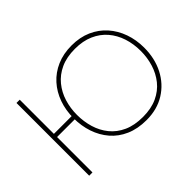

<svg xmlns="http://www.w3.org/2000/svg" viewBox="-131 -1023 1331 1331"><g transform="rotate(-45 534.0 -358.0)"><path d="M664 9Q578 9 512.5 -19.8Q447 -48.5 403.2 -99.5Q359.5 -150.5 337.2 -216.8Q315 -283 315 -358Q315 -435.5 338.8 -502.2Q362.5 -569 407.5 -619Q452.5 -669 516.8 -697Q581 -725 662 -725Q743 -725 807 -696.8Q871 -668.5 915.8 -618Q960.5 -567.5 984 -501Q1007.5 -434.5 1007.5 -358Q1007.5 -253 965 -170Q922.5 -87 845.5 -39Q768.5 9 664 9ZM110 0Q110 -61 110 -117Q110 -173 110 -238V-475Q110 -540.5 110 -596.5Q110 -652.5 110 -713H142Q142 -652.5 142 -596.5Q142 -540.5 142 -475V-238Q142 -173 142 -117Q142 -61 142 0ZM121 -347V-378H331V-347ZM662 -24Q743.5 -24 802.8 -51.5Q862 -79 900 -126.5Q938 -174 956.2 -233.8Q974.5 -293.5 974.5 -358Q974.5 -428 954.8 -488.5Q935 -549 895.8 -594.8Q856.5 -640.5 798 -666.2Q739.5 -692 662 -692Q580.5 -692 521.2 -664.8Q462 -637.5 423.5 -590.2Q385 -543 366.5 -483.2Q348 -423.5 348 -358Q348 -292 366 -232Q384 -172 422 -125Q460 -78 519.5 -51Q579 -24 662 -24Z"/></g></svg>

Font: Commissioner Thin
Style: Regular
Weight: 100
Designer: Kostas Bartsokas
Foundry: Kostas Bartsokas
Version: Version 1.001;gftools[0.9.23]